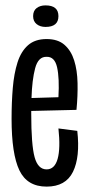

<svg xmlns="http://www.w3.org/2000/svg" viewBox="-20 -683 330 713"><path d="M153 10Q81 10 52 -50.5Q23 -111 23 -242Q23 -303 27.5 -356.5Q32 -410 45 -451Q58 -492 84 -515Q110 -538 153 -538Q195 -538 219.5 -516.5Q244 -495 255.5 -458.5Q267 -422 268 -374.5Q269 -327 264 -275L96 -271Q96 -267 96 -261Q96 -145 108.5 -99.5Q121 -54 153 -54Q183 -54 194 -93Q205 -132 197 -206L267 -197Q278 -100 251 -45Q224 10 153 10ZM153 -472Q122 -473 110.5 -429.5Q99 -386 97 -319L197 -322Q201 -393 192 -433Q183 -473 153 -472ZM149 -583Q129 -583 116 -593.5Q103 -604 103 -623Q103 -643 116 -653Q129 -663 149 -663Q197 -663 197 -623Q197 -583 149 -583Z"/></svg>

Font: Bricolage Grotesque 96pt Condensed Light
Style: Regular
Weight: 300
Width: 3
Designer: Mathieu Triay
Foundry: Atelier Triay
Version: Version 1.001; ttfautohint (v1.8.4.7-5d5b);gftools[0.9.33.de